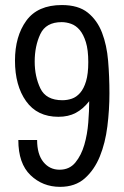

<svg xmlns="http://www.w3.org/2000/svg" viewBox="-20 -716 481 746"><path d="M323 -474.6Q323 -429.4 314.4 -400.5Q305.8 -371.6 291.3 -355.1Q276.8 -338.6 259.1 -332.6Q241.4 -326.6 222.4 -326.6Q158.8 -326.6 136.8 -372.7Q114.8 -418.8 114.8 -476.8Q114.8 -536.8 136.6 -583.4Q158.4 -630 219.6 -630Q237.8 -630 256.4 -623.4Q275 -616.8 289.6 -599.6Q304.2 -582.4 313.6 -552.4Q323 -522.4 323 -474.6ZM51.2 -172Q51.2 -80.8 98.5 -35.4Q145.8 10 213.4 10Q272.2 10 309.5 -23.1Q346.8 -56.2 368 -108.4Q389.2 -160.6 397.2 -225.2Q405.2 -289.8 405.2 -353.4Q405.2 -418 400.1 -479.4Q395 -540.8 376.4 -589.1Q357.8 -637.4 321.1 -666.9Q284.4 -696.4 220.4 -696.4Q126.4 -696.4 82.3 -635.7Q38.2 -575 38.2 -480.4Q38.2 -383.4 81.4 -322.8Q124.6 -262.2 206.8 -262.2Q245.8 -262.2 274.4 -277.4Q303 -292.6 326.6 -322.8Q326.6 -286.4 323 -240.2Q319.4 -194 307.6 -153.3Q295.8 -112.6 272.9 -84.6Q250 -56.6 211.4 -56.6Q172.8 -56.6 148.5 -86.7Q124.2 -116.8 124.2 -172Z"/></svg>

Font: Secuela Light
Style: Regular
Weight: 300
Designer: Fernando Haro
Foundry: deFharo
Version: Version 1.708